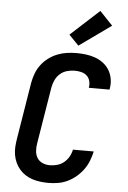

<svg xmlns="http://www.w3.org/2000/svg" viewBox="-64 -1040 728 1094"><g transform="rotate(5 300.0 -493.0)"><path d="M255 8Q231 8 207.5 5Q184 2 162.5 -5Q141 -12 122 -24.5Q103 -37 89 -53.5Q75 -70 65.5 -90.5Q56 -111 52 -134Q48 -157 49.5 -180.5Q51 -204 55 -228L108 -553Q113 -580 123 -606.5Q133 -633 150.5 -656Q168 -679 191.5 -696.5Q215 -714 241.5 -724.5Q268 -735 295.5 -739Q323 -743 350 -743Q378 -743 405.5 -739.5Q433 -736 458 -727Q483 -718 504 -702Q525 -686 538.5 -664Q552 -642 557 -614.5Q562 -587 557 -559Q557 -557 556.5 -555.5Q556 -554 556 -552H437Q437 -553 437.5 -554Q438 -555 438 -555Q441 -574 436 -592Q431 -610 418 -621.5Q405 -633 387 -637.5Q369 -642 350 -642Q328 -642 306 -636Q284 -630 266.5 -615Q249 -600 239 -579Q229 -558 225 -536L172 -212Q168 -190 169.5 -167.5Q171 -145 182 -127.5Q193 -110 212.5 -101.5Q232 -93 255 -93Q275 -93 296.5 -99Q318 -105 335 -119Q352 -133 363 -152.5Q374 -172 378 -193H497Q491 -165 480.5 -138.5Q470 -112 453 -88.5Q436 -65 413 -45.5Q390 -26 363.5 -13.5Q337 -1 309.5 3.5Q282 8 255 8ZM357 -786 301 -844 465 -994 539 -916Z"/></g></svg>

Font: Iosevka Curly Extended Oblique
Style: Bold
Weight: 700
Width: 7
Italic angle: -9°
Monospace: yes
Designer: Belleve Invis
Foundry: Belleve Invis
Version: Version 11.1.0; ttfautohint (v1.8.3)